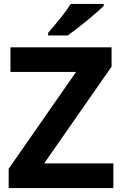

<svg xmlns="http://www.w3.org/2000/svg" viewBox="-20 -954 619 974"><path d="M555 0H24V-98L366 -589H33V-714H546V-616L204 -125H555ZM506 -924Q492 -910 469 -890Q446 -870 419.5 -848Q393 -826 367.5 -806.5Q342 -787 323 -774H224V-787Q240 -806 261.5 -831.5Q283 -857 304 -884.5Q325 -912 339 -934H506Z"/></svg>

Font: Noto Sans Adlam
Style: Regular
Weight: 400
Designer: Mark Jamra, Neil Patel
Foundry: JamraPatel LLC
Version: Version 3.001